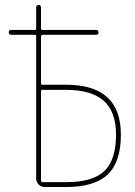

<svg xmlns="http://www.w3.org/2000/svg" viewBox="-20 -750 540 770"><path d="M144.5 -384.8V-25.4Q144.5 -20.5 150.4 -19.5H245.1Q352.5 -19.5 398.9 -64.5Q445.3 -109.4 445.3 -210Q445.3 -301.8 396 -345.7Q346.7 -389.6 245.1 -389.6H150.4Q144.5 -389.6 144.5 -384.8ZM25.4 -610.4Q15.6 -610.4 15.1 -620.1Q14.6 -629.9 25.4 -629.9H120.1Q125 -629.9 125 -634.8V-719.7Q125 -729.5 134.8 -730Q144.5 -730.5 144.5 -719.7V-634.8Q144.5 -629.9 150.4 -629.9H365.2Q375 -629.9 375 -620.1Q375 -610.4 365.2 -610.4H150.4Q145.5 -610.4 144.5 -605.5V-415Q144.5 -410.2 150.4 -410.2H245.1Q464.8 -410.2 464.8 -210Q464.8 -100.6 412.1 -50.3Q359.4 0 245.1 0H160.2Q145.5 0 135.3 -9.8Q125 -19.5 125 -35.2V-605.5Q125 -610.4 120.1 -610.4Z"/></svg>

Font: Rounded-L Mgen+ 2m thin
Style: Regular
Weight: 100
Designer: [Source Han Sans]
Ryoko NISHIZUKA  (kana & ideographs); Paul D. Hunt (Latin, Greek & Cyrillic); Wenlong ZHANG  (bopomofo
Version: Version 1.059.20150602